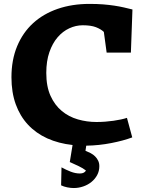

<svg xmlns="http://www.w3.org/2000/svg" viewBox="-20 -719 726 974"><path d="M483.9 124Q483.9 148.9 472.9 169.2Q461.9 189.5 443.8 204.1Q425.8 218.8 402.3 226.8Q378.9 234.9 354 234.9Q338.4 234.9 321.3 231.4Q304.2 228 290 221.2L292 129.9Q314 142.1 338.1 151.6Q362.3 161.1 385.7 161.1Q397 161.1 404.8 157Q412.6 152.8 416 146Q400.4 133.8 379.6 124Q358.9 114.3 334 103L348.1 16.6Q276.9 8.8 219.7 -17.1Q162.6 -43 122.1 -86.4Q81.5 -129.9 59.8 -190.2Q38.1 -250.5 38.1 -327.1Q38.1 -415 66.9 -484.4Q95.7 -553.7 147.7 -601.3Q199.7 -648.9 272.7 -674.1Q345.7 -699.2 434.1 -699.2Q472.2 -699.2 502.9 -696.8Q533.7 -694.3 559.6 -690.4Q585.4 -686.5 607.9 -681.4Q630.4 -676.3 651.9 -670.9L644 -452.1H521L506.8 -557.1Q491.7 -571.3 466.6 -581.1Q441.4 -590.8 399.9 -590.8Q364.7 -590.8 331.5 -575.4Q298.3 -560.1 272.2 -529.8Q246.1 -499.5 230.5 -454.3Q214.8 -409.2 214.8 -349.1Q214.8 -280.3 236.3 -232.9Q257.8 -185.5 293.5 -156Q329.1 -126.5 375 -113.3Q420.9 -100.1 469.2 -100.1Q491.7 -100.1 513.9 -101.8Q536.1 -103.5 556.2 -106.4Q576.2 -109.4 593.5 -113Q610.8 -116.7 624 -121.1L650.9 -22Q628.4 -13.7 601.3 -6.3Q574.2 1 544.2 6.8Q514.2 12.7 482.2 16.1Q450.2 19.5 417.5 20L413.6 45.9Q427.2 51.3 440.2 58.1Q453.1 64.9 462.6 74.5Q472.2 84 478 96.2Q483.9 108.4 483.9 124Z"/></svg>

Font: Simonetta
Style: Black Italic
Weight: 900
Italic angle: -2°
Designer: Gayaneh Bagdasaryan
Foundry: Brownfox
Version: Version 1.002